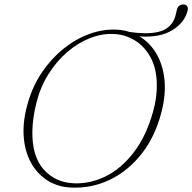

<svg xmlns="http://www.w3.org/2000/svg" viewBox="-20 -848 882 881"><path d="M515.5 -712Q547 -710.5 575.5 -701Q613 -696 642.5 -695.5Q711.5 -695 744.2 -717.5Q777 -740 786 -779.5L791 -800.5Q796.5 -827.5 822.5 -827.5Q833 -827.5 838.5 -820Q844 -812.5 841 -799.5Q827.5 -744.5 770.5 -709.5Q713.5 -674.5 620 -681Q667 -653 697 -602.8Q727 -552.5 734.5 -484.2Q742 -416 721 -334Q692.5 -222 630 -142.5Q567.5 -63 483 -22.8Q398.5 17.5 303.5 12.5Q244 9.5 197 -20.5Q150 -50.5 121.5 -102.8Q93 -155 88.5 -225.8Q84 -296.5 109.5 -381.5Q132 -457 174.5 -519Q217 -581 272.8 -625.5Q328.5 -670 391 -692.5Q453.5 -715 515.5 -712ZM317.5 -7Q392.5 -3.5 464 -38.5Q535.5 -73.5 593 -147.8Q650.5 -222 682.5 -336Q701 -403.5 699.5 -461.5Q698.5 -532.5 671.8 -583Q645 -633.5 601 -661.2Q557 -689 504 -692Q448.5 -695 392.8 -673Q337 -651 287.8 -608.5Q238.5 -566 201.8 -507Q165 -448 147.5 -377.5Q138 -341 133.5 -308Q129 -275 128.5 -245.5Q126.5 -131.5 179.8 -71.2Q233 -11 317.5 -7Z"/></svg>

Font: Fraunces 9pt S000 Thin
Style: Italic
Weight: 100
Italic angle: -16°
Version: Version 1.000; ttfautohint (v1.8.3)